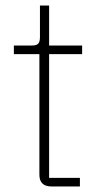

<svg xmlns="http://www.w3.org/2000/svg" viewBox="-20 -672 360 692"><path d="M268 0V-31H157V-477H276V-508H157V-652H124V-539C124 -517 118 -508 96 -508H30V-477H122V-42C122 -15 136 0 165 0Z"/></svg>

Font: IBM Plex Devanagari ExtraLight
Style: Regular
Weight: 200
Designer: Mike Abbink, Paul van der Laan, Pieter van Rosmalen, Erin McLaughlin
Foundry: Bold Monday
Version: Version 1.0